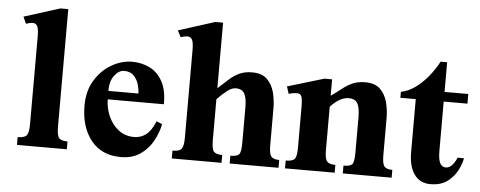

<svg xmlns="http://www.w3.org/2000/svg" viewBox="-46 -737 2154 862"><g transform="rotate(5 1031.5 -306.5)"><path d="M277.8 0H53.2V-35.2Q85 -35.2 94.2 -48.1Q103.5 -61 103.5 -97.7V-492.2Q103.5 -526.9 96.9 -539.3Q90.3 -551.8 77.1 -551.8Q69.3 -551.8 61.3 -549.8Q53.2 -547.9 45.9 -545.4L32.2 -576.2L194.3 -627.4H229.5V-97.7Q229.5 -57.6 239.7 -46.4Q250 -35.2 277.8 -35.2Z M668.5 -160.6 694.3 -149.4Q686 -108.9 664.8 -71.3Q643.6 -33.7 608.4 -10Q573.2 13.7 522 13.7Q435.1 13.7 387.5 -46.1Q339.8 -106 339.8 -202.6Q339.8 -268.6 369.1 -316.7Q398.4 -364.7 443.6 -390.9Q488.8 -417 536.6 -417Q579.1 -417 615 -399.4Q650.9 -381.8 672.9 -342.8Q694.8 -303.7 694.3 -239.3H441.4Q441.4 -201.7 457 -165Q472.7 -128.4 502.4 -104.7Q532.2 -81.1 574.2 -81.1Q603 -81.1 626.7 -98.6Q650.4 -116.2 668.5 -160.6ZM440.9 -277.3H576.2Q576.2 -295.4 569.6 -317.9Q563 -340.3 547.4 -356.7Q531.7 -373 503.9 -373Q480 -373 460.2 -346.9Q440.4 -320.8 440.9 -277.3Z M1231.9 0H1011.7V-35.2Q1040 -35.2 1050 -44.4Q1060.1 -53.7 1060.1 -97.2V-256.8Q1060.1 -300.8 1048.8 -319.8Q1037.6 -338.9 1009.8 -338.9Q991.7 -338.9 969.5 -321.3Q947.3 -303.7 927.2 -282.2V-97.7Q927.2 -57.6 937.3 -46.4Q947.3 -35.2 975.1 -35.2V0H751V-35.2Q782.7 -35.2 792 -48.1Q801.3 -61 801.3 -97.7V-492.2Q801.3 -526.9 794.7 -539.3Q788.1 -551.8 774.9 -551.8Q759.3 -551.8 743.2 -545.4L728 -575.2L892.1 -627.4H927.2V-332Q953.1 -355.5 974.4 -374.8Q995.6 -394 1019.8 -405.3Q1043.9 -416.5 1077.6 -416.5Q1121.1 -416.5 1144.5 -393.6Q1168 -370.6 1177 -335.7Q1186 -300.8 1186 -264.2V-97.7Q1186 -59.1 1195.8 -47.1Q1205.6 -35.2 1231.9 -35.2Z M1741.7 0H1521.5V-35.2Q1549.8 -35.2 1559.8 -44.4Q1569.8 -53.7 1569.8 -97.2V-256.8Q1569.8 -300.8 1558.6 -319.8Q1547.4 -338.9 1519.5 -338.9Q1479 -338.9 1437 -293V-97.2Q1437 -59.1 1447 -47.1Q1457 -35.2 1484.9 -35.2V0H1261.2V-35.2Q1292.5 -35.2 1301.8 -46.9Q1311 -58.6 1311 -97.2V-281.2Q1311 -316.4 1305.9 -328.6Q1300.8 -340.8 1286.6 -340.8Q1266.6 -340.8 1248.5 -334.5L1237.8 -367.2L1401.9 -416.5H1437V-342.8Q1462.4 -360.4 1483.6 -377.4Q1504.9 -394.5 1529.1 -405.5Q1553.2 -416.5 1586.9 -416.5Q1630.9 -416.5 1654.3 -393.6Q1677.7 -370.6 1686.8 -335.7Q1695.8 -300.8 1695.8 -264.2V-97.2Q1695.8 -58.6 1705.6 -46.9Q1715.3 -35.2 1741.7 -35.2Z M2028.8 -115.2H2057.6Q2054.2 -93.3 2039.3 -62.7Q2024.4 -32.2 1994.9 -9.3Q1965.3 13.7 1917 13.7Q1869.6 13.7 1844.2 -22.2Q1818.8 -58.1 1818.8 -123V-360.8H1749.5V-387.7Q1781.7 -393.6 1812.5 -415.5Q1843.3 -437.5 1869.9 -469.7Q1896.5 -502 1915.5 -538.1H1944.8V-404.3H2051.8V-360.8H1944.8V-139.6Q1944.8 -100.1 1953.6 -83.5Q1962.4 -66.9 1980 -66.9Q1994.6 -66.9 2007.3 -80.1Q2020 -93.3 2028.8 -115.2Z"/></g></svg>

Font: Scheherazade New
Style: Bold
Weight: 700
Designer: SIL International
Foundry: SIL International
Version: Version 4.000